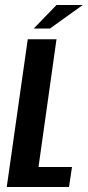

<svg xmlns="http://www.w3.org/2000/svg" viewBox="-20 -748 351 768"><path d="M7 0 91 -591H206L134 -80H268L256 0ZM115 -634 206 -728H311L180 -634Z"/></svg>

Font: Alumni Sans
Style: Bold Italic
Weight: 700
Italic angle: -8°
Designer: Robert E. Leuschke
Foundry: Robert E. Leuschke
Version: Version 1.016